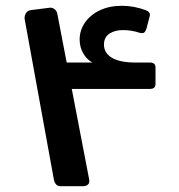

<svg xmlns="http://www.w3.org/2000/svg" viewBox="-20 -638 618 663"><path d="M189 5Q179 5 173.5 -1.5Q168 -8 166 -18L65 -573Q64 -582 69 -591.5Q74 -601 86 -603L149 -611Q159 -613 167.5 -607Q176 -601 178 -590L288 -18Q290 -7 284 -1Q278 5 267 5ZM172 -331V-422H299Q279 -433 267 -454.5Q255 -476 255 -501Q255 -533 273 -559.5Q291 -586 324 -602Q357 -618 401 -618Q442 -618 483 -603Q491 -600 495 -595Q499 -590 497 -582L486 -540Q482 -528 477 -525Q472 -522 461 -525Q450 -529 435.5 -531.5Q421 -534 407 -534Q379 -535 359 -522.5Q339 -510 339 -484Q339 -455 366.5 -438.5Q394 -422 449 -422H498Q517 -422 517 -405V-348Q517 -331 498 -331Z"/></svg>

Font: Rubik SemiBold
Style: Italic
Weight: 600
Italic angle: -12°
Designer: Hubert and Fischer
Foundry: Hubert and Fischer
Version: Version 2.300;gftools[0.9.30]